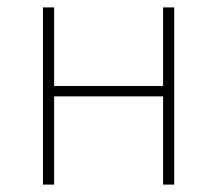

<svg xmlns="http://www.w3.org/2000/svg" viewBox="-20 -498 586 518"><path d="M96 0V-478H126V-266H420V-478H450V0H420V-238H126V0Z"/></svg>

Font: Source Sans 3 Variable
Style: Regular
Weight: 200
Designer: Paul D. Hunt
Foundry: Adobe Systems Incorporated
Version: Version 3.026